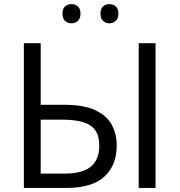

<svg xmlns="http://www.w3.org/2000/svg" viewBox="-20 -927 888 947"><path d="M97.7 0V-713.9H180.7V-410.2H294.9Q391.6 -410.2 448.7 -384Q505.9 -357.9 530.8 -312.3Q555.7 -266.6 555.7 -208.5Q555.7 -112.8 495.4 -56.4Q435.1 0 306.2 0ZM180.7 -70.8H297.9Q386.2 -70.8 428 -105Q469.7 -139.2 469.7 -208.5Q469.7 -256.8 449.5 -284.9Q429.2 -313 388.4 -325Q347.7 -336.9 285.6 -336.9H180.7ZM664.1 0V-713.9H747.1V0ZM288.1 -859.9Q288.1 -884.3 300.8 -895.5Q313.5 -906.7 332 -906.7Q351.1 -906.7 364 -895.5Q377 -884.3 377 -859.9Q377 -835.9 364 -824Q351.1 -812 332 -812Q313.5 -812 300.8 -824Q288.1 -835.9 288.1 -859.9ZM475.6 -859.9Q475.6 -884.3 488.3 -895.5Q501 -906.7 519 -906.7Q537.6 -906.7 550.8 -895.5Q564 -884.3 564 -859.9Q564 -835.9 550.8 -824Q537.6 -812 519 -812Q501 -812 488.3 -824Q475.6 -835.9 475.6 -859.9Z"/></svg>

Font: Wonky
Style: Regular
Weight: 400
Designer: Monotype Design Team
Foundry: Monotype Imaging Inc.
Version: Version 3.000